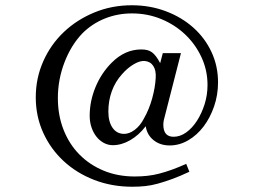

<svg xmlns="http://www.w3.org/2000/svg" viewBox="-20 -696 961 730"><path d="M700 -43Q664 -26 635 -15.5Q606 -5 581 2Q556 9 532.5 11.5Q509 14 483 14Q405 14 338 -12Q271 -38 221.5 -84Q172 -130 144 -192Q116 -254 116 -326Q116 -399 144.5 -463Q173 -527 222.5 -574Q272 -621 338.5 -648.5Q405 -676 481 -676Q550 -676 610 -653.5Q670 -631 714.5 -591.5Q759 -552 784 -498.5Q809 -445 809 -383Q809 -335 794 -291.5Q779 -248 754 -215Q729 -182 695.5 -162.5Q662 -143 625 -143Q589 -143 564 -163Q539 -183 534 -216Q508 -182 475 -163Q442 -144 409 -144Q391 -144 375 -152.5Q359 -161 347 -176Q335 -191 328 -211.5Q321 -232 321 -256Q321 -311 343 -364.5Q365 -418 405 -458Q455 -508 517 -508Q530 -508 540 -505.5Q550 -503 558 -497Q566 -491 573.5 -481Q581 -471 589 -456L599 -494H668L603 -240Q602 -235 601.5 -231Q601 -227 601 -222Q601 -176 640 -176Q665 -176 688 -192.5Q711 -209 729 -237Q747 -265 758 -300Q769 -335 769 -373Q769 -429 746 -478.5Q723 -528 684 -565Q645 -602 593 -623.5Q541 -645 482 -645Q427 -645 378.5 -625.5Q330 -606 293 -569Q250 -524 225 -458.5Q200 -393 200 -323Q200 -258 221.5 -203Q243 -148 282 -108.5Q321 -69 374.5 -47Q428 -25 492 -25Q517 -25 540 -27.5Q563 -30 586 -36Q609 -42 634 -51Q659 -60 688 -73ZM531 -464Q513 -466 489 -452Q465 -438 444 -414Q418 -385 405 -349Q392 -313 392 -272Q392 -233 408 -210Q424 -187 452 -187Q472 -187 492.5 -202.5Q513 -218 527 -245Q547 -280 558.5 -321.5Q570 -363 572 -399Q574 -428 563 -445Q552 -462 531 -464Z"/></svg>

Font: Klingon pIqaD Mandel
Style: Regular
Weight: 400
Width: 0
Designer: Mike Neff (qa'vaj)
Foundry: Mike Neff and Michael Everson
Version: Version 2.003